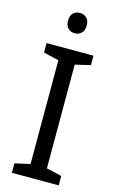

<svg xmlns="http://www.w3.org/2000/svg" viewBox="-137 -968 613 1021"><g transform="rotate(15 169.5 -457.5)"><path d="M298 0H40V-52L124 -71V-642L40 -662V-714H298V-662L214 -642V-71L298 -52ZM171 -915Q191 -915 206.5 -901.5Q222 -888 222 -859Q222 -831 206.5 -817Q191 -803 171 -803Q149 -803 134 -817Q119 -831 119 -859Q119 -888 134 -901.5Q149 -915 171 -915Z"/></g></svg>

Font: Noto Sans Myanmar
Style: Regular
Weight: 400
Designer: Monotype Design Team
Foundry: Monotype Imaging Inc.
Version: Version 2.107